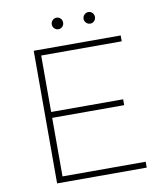

<svg xmlns="http://www.w3.org/2000/svg" viewBox="-92 -924 852 998"><g transform="rotate(-10 334.0 -424.5)"><path d="M128 0V-700H587V-669H162V-371H542V-340H162V-31H601V0ZM442 -788Q430 -788 421 -797Q412 -806 412 -818Q412 -831 421 -840Q430 -849 442 -849Q455 -849 463.5 -840Q472 -831 472 -818Q472 -806 463.5 -797Q455 -788 442 -788ZM274 -788Q262 -788 253 -797Q244 -806 244 -818Q244 -831 253 -840Q262 -849 274 -849Q287 -849 295.5 -840Q304 -831 304 -818Q304 -806 295.5 -797Q287 -788 274 -788Z"/></g></svg>

Font: Montserrat Thin ExtraLight
Style: Regular
Weight: 250
Version: Version 9.000